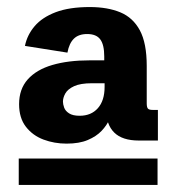

<svg xmlns="http://www.w3.org/2000/svg" viewBox="-20 -727 527 545"><path d="M168.9 -319.3Q134.3 -319.3 103.5 -330.8Q72.8 -342.3 53.5 -367.2Q34.2 -392.1 34.2 -431.2Q34.2 -474.1 58.8 -501.7Q83.5 -529.3 128.4 -542.5Q173.3 -555.7 234.4 -555.7H281.7L275.9 -544.9V-566.9Q275.9 -600.1 264.6 -615.2Q253.4 -630.4 227.5 -630.4Q203.1 -630.4 189.7 -617.2Q176.3 -604 171.4 -577.6L50.8 -596.7Q57.1 -627.9 78.4 -652.8Q99.6 -677.7 138.2 -692.4Q176.8 -707 234.9 -707Q285.2 -707 321.3 -692.1Q357.4 -677.2 377 -640.9Q396.5 -604.5 396.5 -540V-433.6Q396.5 -422.9 399.7 -418.9Q402.8 -415 413.6 -415H428.2V-328.1H374Q327.1 -328.1 304.2 -350.8Q281.2 -373.5 281.2 -417V-430.7L303.2 -421.4Q298.8 -406.7 291 -388.9Q283.2 -371.1 268.3 -355.5Q253.4 -339.8 229.2 -329.6Q205.1 -319.3 168.9 -319.3ZM33.2 -202.1V-276.9H427.2V-202.1ZM206.1 -398.4Q238.8 -398.4 257.8 -419.9Q276.9 -441.4 276.9 -480.5V-490.7H240.7Q208.5 -490.7 190.4 -482.4Q172.4 -474.1 165.5 -461.9Q158.7 -449.7 158.7 -438.5Q158.7 -431.2 162.1 -421.6Q165.5 -412.1 176 -405.3Q186.5 -398.4 206.1 -398.4Z"/></svg>

Font: Schibsted Grotesk
Style: Bold
Weight: 700
Designer: Bakken & Baeck AS, Henrik Kongsvoll
Foundry: Schibsted ASA
Version: Version 1.100;gftools[0.9.25]